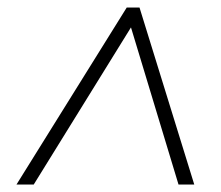

<svg xmlns="http://www.w3.org/2000/svg" viewBox="-20 -648 589 512"><path d="M24 -156 318 -628H352L498 -156H456L325 -589H338L70 -156Z"/></svg>

Font: Nunito Sans 10pt SemiCondensed ExtraLight
Style: Italic
Weight: 250
Width: 4
Italic angle: -9°
Designer: Vernon Adams
Foundry: Vernon Adams
Version: Version 3.101;gftools[0.9.27]